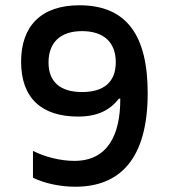

<svg xmlns="http://www.w3.org/2000/svg" viewBox="-20 -699 640 728"><path d="M266 9C435 9 540 -97 540 -346C540 -565 460 -679 281 -679C137 -679 60 -601 60 -465C60 -325 140 -257 276 -257C351 -257 397 -282 430 -324L436 -326C437 -184 386 -89 262 -89C207 -89 148 -105 105 -127V-25C153 -2 212 9 266 9ZM164 -462C164 -537 208 -581 291 -581C375 -581 419 -537 419 -463C419 -389 375 -350 291 -350C208 -350 164 -389 164 -462Z"/></svg>

Font: LT Wave Mono Medium
Style: Regular
Weight: 500
Designer: Daniel Lyons
Version: Version 2.5 (Glyphs App)